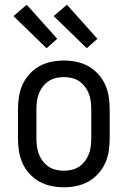

<svg xmlns="http://www.w3.org/2000/svg" viewBox="-20 -784 540 812"><path d="M250 8Q223 8 196.5 2.5Q170 -3 146.5 -16Q123 -29 104.5 -49.5Q86 -70 75 -94.5Q64 -119 60 -146Q56 -173 56 -200V-320Q56 -347 60 -374Q64 -401 75 -425.5Q86 -450 104.5 -470.5Q123 -491 146.5 -504Q170 -517 196.5 -522.5Q223 -528 250 -528Q277 -528 303.5 -522.5Q330 -517 353.5 -504Q377 -491 395.5 -470.5Q414 -450 425 -425.5Q436 -401 440 -374Q444 -347 444 -320V-200Q444 -173 440 -146Q436 -119 425 -94.5Q414 -70 395.5 -49.5Q377 -29 353.5 -16Q330 -3 303.5 2.5Q277 8 250 8ZM250 -62Q267 -62 284 -66Q301 -70 315 -79.5Q329 -89 339.5 -103Q350 -117 356 -133Q362 -149 364 -166Q366 -183 366 -200V-320Q366 -337 364 -354Q362 -371 356 -387Q350 -403 339.5 -417Q329 -431 315 -440.5Q301 -450 284 -454Q267 -458 250 -458Q233 -458 216 -454Q199 -450 185 -440.5Q171 -431 160.5 -417Q150 -403 144 -387Q138 -371 136 -354Q134 -337 134 -320V-200Q134 -183 136 -166Q138 -149 144 -133Q150 -117 160.5 -103Q171 -89 185 -79.5Q199 -70 216 -66Q233 -62 250 -62ZM347 -580 207 -716 263 -764 392 -620ZM177 -580 37 -716 93 -764 222 -620Z"/></svg>

Font: Iosevka Fixed
Style: Regular
Weight: 400
Monospace: yes
Designer: Belleve Invis
Foundry: Belleve Invis
Version: Version 33.2.4